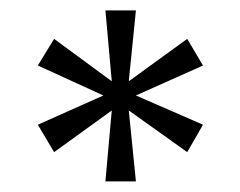

<svg xmlns="http://www.w3.org/2000/svg" viewBox="-20 -706 462 369"><path d="M370.1 -466.3 339.8 -413.6 227.5 -493.7 241.2 -357.4H182.6L194.8 -493.7L84 -413.6L52.7 -466.3L178.7 -522.5L52.7 -580.1L84 -631.3L194.8 -549.8L182.6 -686H241.2L227.5 -549.8L339.8 -631.3L370.1 -580.1L241.2 -522.5Z"/></svg>

Font: Kawthoolei
Style: Regular
Weight: 400
Designer: Moe Zed
Foundry: Moe Zed
Version: Version 1.000;July 10, 2024;FontCreator 14.0.0.2901 32-bit